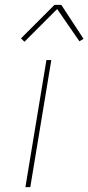

<svg xmlns="http://www.w3.org/2000/svg" viewBox="-20 -766 362 786"><path d="M84 0 170 -520H190L104 0ZM80 -595 66 -609 203 -746H231L322 -607L305 -597L214 -729Z"/></svg>

Font: Iosevka Aile Thin Oblique
Style: Regular
Weight: 100
Italic angle: -9°
Designer: Belleve Invis
Foundry: Belleve Invis
Version: Version 31.1.0; ttfautohint (v1.8.4)